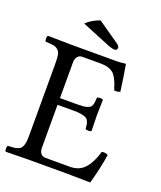

<svg xmlns="http://www.w3.org/2000/svg" viewBox="-149 -913 848 1010"><g transform="rotate(20 274.5 -408.0)"><path d="M237.8 -817.9 358.9 -733.9Q374 -723.1 374 -712.9Q374 -707 369.4 -702.6Q364.7 -698.2 358.9 -698.2Q344.7 -698.2 315.9 -710L162.1 -772.9Q192.4 -802.2 237.8 -817.9ZM268.1 -360.8Q290 -360.8 304.2 -361.8Q318.4 -362.8 328.6 -366.5Q338.9 -370.1 344.2 -374Q349.6 -377.9 352.8 -387.2Q356 -396.5 356.9 -404.8Q357.9 -413.1 358.9 -429.2Q363.3 -433.6 375.5 -433.6Q387.7 -433.6 392.1 -429.2Q390.1 -369.6 390.1 -342.8Q390.1 -325.2 392.1 -254.9Q387.7 -250.5 375.5 -250.5Q363.3 -250.5 358.9 -254.9Q357.9 -271.5 356.4 -279.5Q355 -287.6 350.1 -297.9Q345.2 -308.1 335.9 -312.5Q326.7 -316.9 309.8 -320.1Q293 -323.2 268.1 -323.2H176.8V-82Q176.8 -62 186.5 -50.5Q196.3 -39.1 212.9 -39.1H349.1Q401.9 -39.1 432.4 -74Q462.9 -108.9 480 -169.9Q498 -174.8 515.1 -165Q502.9 -85.4 478 2Q397.9 0 350.1 0H134.8Q53.7 1 4.9 2Q0.5 -2.4 0.5 -14.4Q0.5 -26.4 4.9 -30.8Q24.9 -31.7 35.9 -32.7Q46.9 -33.7 58.1 -37.4Q69.3 -41 74.7 -46.4Q80.1 -51.8 84.5 -62.3Q88.9 -72.8 90.3 -86.7Q91.8 -100.6 91.8 -122.1V-522.9Q91.8 -554.7 88.6 -571.8Q85.4 -588.9 74 -598.4Q62.5 -607.9 48.6 -610.1Q34.7 -612.3 4.9 -613.8Q0.5 -618.2 0.5 -630.4Q0.5 -642.6 4.9 -647L133.8 -645H389.2Q415 -645 438 -648.9Q441.9 -648.9 441.9 -646Q443.4 -639.2 451.9 -584.2Q460.4 -529.3 463.9 -501Q448.7 -493.2 431.2 -496.1Q423.3 -520.5 418 -534.2Q412.6 -547.9 403.6 -563.5Q394.5 -579.1 383.8 -586.9Q373 -594.7 356.4 -599.9Q339.8 -605 317.9 -605H212.9Q195.8 -605 186.3 -592.5Q176.8 -580.1 176.8 -561V-360.8Z"/></g></svg>

Font: Linux Libertine G
Style: Regular
Weight: 400
Designer: Philipp H. Poll
Foundry: Philipp H. Poll
Version: Version 4.7.5